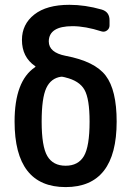

<svg xmlns="http://www.w3.org/2000/svg" viewBox="-20 -760 540 790"><path d="M231.4 -444.3Q189.5 -438.5 170.4 -397.5Q151.4 -356.4 151.4 -259.8Q151.4 -157.2 174.8 -117.7Q198.2 -78.1 250 -78.1Q301.8 -78.1 325.2 -117.7Q348.6 -157.2 348.6 -259.8Q348.6 -353.5 327.6 -390.6Q306.6 -427.7 249 -441.4Q248 -442.4 245.1 -442.4Q242.2 -442.4 241.2 -443.4Q238.3 -444.3 231.4 -444.3ZM40 -259.8Q40 -426.8 124 -483.4Q126 -484.4 126 -485.8Q126 -487.3 124 -488.3Q70.3 -525.4 70.3 -595.7Q70.3 -660.2 121.1 -700.2Q171.9 -740.2 265.6 -740.2Q330.1 -740.2 398.4 -720.7Q431.6 -710.9 430.7 -674.8V-655.3Q430.7 -642.6 420.4 -634.8Q410.2 -627 397.5 -630.9Q331.1 -652.3 278.3 -652.3Q181.6 -652.3 180.7 -589.8Q180.7 -543.9 250 -530.3Q370.1 -507.8 415 -448.7Q460 -389.6 460 -259.8Q460 9.8 250 9.8Q40 9.8 40 -259.8Z"/></svg>

Font: Rounded-L Mgen+ 1m medium
Style: Regular
Weight: 500
Designer: [Source Han Sans]
Ryoko NISHIZUKA  (kana & ideographs); Paul D. Hunt (Latin, Greek & Cyrillic); Wenlong ZHANG  (bopomofo
Version: Version 1.059.20150602